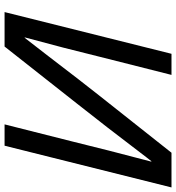

<svg xmlns="http://www.w3.org/2000/svg" viewBox="14 -766 752 819"><g transform="rotate(90 389.5 -356.0)"><path d="M510 0 582 -285Q620 -441 669 -626H667L652 -607Q513 -424 420 -307L178 0H31L209 -712H299L227 -427Q183 -247 139 -86H141Q193 -154 220 -188Q330 -332 388 -405L631 -712H779L601 0Z"/></g></svg>

Font: CST
Style: Italic
Weight: 400
Italic angle: -14°
Version: Version 1.00